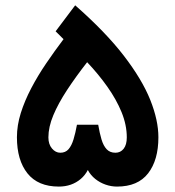

<svg xmlns="http://www.w3.org/2000/svg" viewBox="-20 -689 647 709"><path d="M158.7 -181.6Q158.7 -220 177 -263.7Q195.3 -307.3 227.5 -356.4Q259.8 -405.6 301.8 -459.3Q343.4 -415.4 376.4 -368.8Q409.5 -322.1 428.9 -274.9Q448.2 -227.6 448.2 -181.6Q448.2 -154.5 436.6 -139.7Q425 -125 406.2 -125Q386.1 -125 374 -137.8Q361.9 -150.6 354.9 -173.9Q347.9 -197.3 342.6 -228.5H264.2Q258.7 -198.1 251.6 -174.7Q244.5 -151.2 233.2 -138.1Q221.9 -125 202.6 -125Q185.2 -125 171.9 -140.7Q158.7 -156.3 158.7 -181.6ZM304.3 -61.2Q314.6 -42 331.7 -28.3Q348.7 -14.6 369.7 -7.3Q390.6 0 412.1 0Q489.1 0 527 -49Q564.9 -98 564.9 -182.1Q564.9 -244.9 534.8 -320.3Q504.6 -395.6 437.2 -483.3Q369.7 -571 257.6 -669.4L185.4 -573.4L214.6 -544.3Q181.6 -500.7 150.7 -455.2Q119.7 -409.7 95.5 -363.5Q71.2 -317.3 56.8 -271.6Q42.5 -226 42.5 -182.1Q42.5 -97.7 81.4 -48.8Q120.4 0 197.3 0Q221 0 241.4 -7.1Q261.8 -14.3 278 -28Q294.2 -41.7 304.3 -61.2Z"/></svg>

Font: Vazirmatn
Style: Regular
Weight: 400
Designer: Saber Rastikerdar
Foundry: Saber Rastikerdar
Version: Version 33.003;September 2, 2022;FontCreator 14.0.0.2862 64-